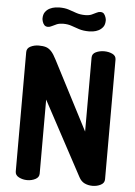

<svg xmlns="http://www.w3.org/2000/svg" viewBox="-62 -992 729 1039"><g transform="rotate(5 303.0 -473.0)"><path d="M125 0Q101 0 80.5 -10.5Q60 -21 60 -41V-690Q60 -711 80.5 -721Q101 -731 125 -731Q149 -731 164.5 -726Q180 -721 193.5 -706.5Q207 -692 222 -662L415 -289V-691Q415 -712 435.5 -721.5Q456 -731 480 -731Q505 -731 525 -721.5Q545 -712 545 -691V-41Q545 -21 525 -10.5Q505 0 480 0Q457 0 437.5 -9Q418 -18 406 -41L190 -443V-41Q190 -21 170 -10.5Q150 0 125 0ZM389 -831Q357 -831 334 -838.5Q311 -846 291.5 -853Q272 -860 247 -860Q226 -860 211.5 -854Q197 -848 186 -842Q175 -836 165 -836Q152 -836 145 -844Q138 -852 135 -862.5Q132 -873 132 -878Q132 -901 142 -914.5Q152 -928 166.5 -935Q181 -942 195.5 -944Q210 -946 218 -946Q248 -946 269 -939Q290 -932 311.5 -924.5Q333 -917 360 -917Q381 -917 395 -923Q409 -929 420 -935Q431 -941 441 -941Q455 -941 461.5 -932.5Q468 -924 471 -914Q474 -904 474 -899Q474 -875 464 -862Q454 -849 440 -842Q426 -835 411.5 -833Q397 -831 389 -831Z"/></g></svg>

Font: Dosis
Style: Bold
Weight: 700
Designer: EdgarTolentino, PabloImpallari, IginoMarini
Foundry: EdgarTolentino, PabloImpallari, IginoMarini
Version: Version 3.001; ttfautohint (v1.8.2)